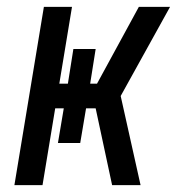

<svg xmlns="http://www.w3.org/2000/svg" viewBox="-20 -540 540 560"><path d="M307 0 259 -224H231L214 -123H149L166 -224H141L104 0H22L108 -520H190L153 -296H178L194 -397H259L243 -296H263L385 -520H476L332 -260L390 0Z"/></svg>

Font: Iosevka Term Curly Medium
Style: Italic
Weight: 500
Italic angle: -9°
Designer: Belleve Invis
Foundry: Belleve Invis
Version: Version 32.3.0